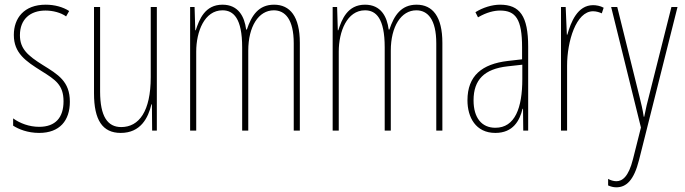

<svg xmlns="http://www.w3.org/2000/svg" viewBox="-20 -557 2920 819"><path d="M278 -123C278 -210 228 -239 162 -280C98 -320 65 -349 65 -407C65 -475 109 -512 174 -512C206 -512 240 -503 262 -487L275 -510C249 -527 213 -537 175 -537C82 -537 39 -479 39 -408C39 -330 90 -296 157 -254C216 -217 251 -195 251 -125C251 -56 217 -16 147 -16C105 -16 65 -31 36 -52V-21C59 -6 98 10 147 10C235 10 278 -43 278 -123Z M649 -527H623V-228C623 -82 573 -15 497 -15C439 -15 407 -60 407 -167V-527H381V-159C381 -45 417 10 495 10C580 10 612 -54 626 -112H628L629 0H649Z M1149 -537C1083 -537 1053 -491 1033 -431H1030C1023 -486 997 -537 929 -537C854 -537 830 -474 815 -428H813L810 -527H791V0H817V-337C817 -422 852 -513 929 -513C976 -513 1013 -479 1013 -355V0H1039V-341C1039 -444 1083 -513 1148 -513C1196 -513 1233 -475 1233 -372V0H1259V-374C1259 -487 1217 -537 1149 -537Z M1757 -537C1691 -537 1661 -491 1641 -431H1638C1631 -486 1605 -537 1537 -537C1462 -537 1438 -474 1423 -428H1421L1418 -527H1399V0H1425V-337C1425 -422 1460 -513 1537 -513C1584 -513 1621 -479 1621 -355V0H1647V-341C1647 -444 1691 -513 1756 -513C1804 -513 1841 -475 1841 -372V0H1867V-374C1867 -487 1825 -537 1757 -537Z M2113 -537C2079 -537 2040 -525 2008 -505L2019 -483C2056 -505 2089 -512 2113 -512C2180 -512 2207 -475 2207 -355V-304L2146 -297C2036 -284 1974 -234 1974 -129C1974 -57 2009 10 2093 10C2169 10 2197 -43 2209 -93H2211L2212 0H2233V-358C2233 -489 2197 -537 2113 -537ZM2145 -274 2208 -281V-220C2208 -97 2177 -12 2093 -12C2035 -12 2000 -54 2000 -129C2000 -217 2046 -263 2145 -274Z M2510 -535C2443 -535 2415 -462 2400 -409H2398L2393 -527H2373V0H2399V-277C2399 -380 2437 -509 2510 -509C2524 -509 2539 -504 2547 -500L2555 -524C2541 -532 2523 -535 2510 -535Z M2587 -527 2714 -13 2680 122C2661 198 2634 216 2609 216C2598 216 2584 212 2574 206V234C2586 239 2596 242 2609 242C2651 242 2684 213 2706 125L2870 -527H2844L2747 -142C2741 -120 2736 -99 2728 -59H2726C2723 -73 2725 -76 2709 -140L2613 -527Z"/></svg>

Font: Noto Sans Georgian ExtraCondensed Thin
Style: Regular
Weight: 100
Width: 2
Designer: Monotype Design Team, Akaki Razmadze
Foundry: Google LLC
Version: Version 2.005